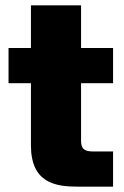

<svg xmlns="http://www.w3.org/2000/svg" viewBox="-20 -700 466 720"><path d="M96 -680V-520H12V-388H96V-155C96 -13 189 0 273 0H404V-132H328C292 -132 284 -146 284 -173V-388H404V-520H284V-680Z"/></svg>

Font: Aspekta 900
Style: Regular
Weight: 900
Designer: Ivo Dolenc
Version: Version 2.000